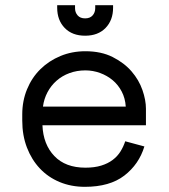

<svg xmlns="http://www.w3.org/2000/svg" viewBox="-20 -708 652 742"><path d="M144 -224Q147 -150 190 -105Q233 -60 310 -60Q345 -60 371 -68Q397 -76 415.5 -90Q434 -104 445.5 -122.5Q457 -141 464 -162L538 -142Q517 -73 460.5 -29.5Q404 14 308 14Q255 14 210.5 -4.5Q166 -23 134 -57Q102 -91 84 -138Q66 -185 66 -242V-266Q66 -318 84.5 -363Q103 -408 136 -440.5Q169 -473 213.5 -491.5Q258 -510 310 -510Q371 -510 415.5 -487.5Q460 -465 488.5 -432Q517 -399 530.5 -360Q544 -321 544 -288V-224ZM310 -436Q277 -436 248.5 -425.5Q220 -415 198.5 -396Q177 -377 163.5 -351.5Q150 -326 146 -296H466Q464 -328 450.5 -354Q437 -380 415.5 -398Q394 -416 366.5 -426Q339 -436 310 -436ZM417 -688V-678Q417 -630 388 -600Q359 -570 309 -570Q259 -570 230 -600Q201 -630 201 -678V-688H270V-676Q270 -660 280 -648.5Q290 -637 309 -637Q328 -637 338 -648.5Q348 -660 348 -676V-688Z"/></svg>

Font: Space Mono
Style: Regular
Weight: 400
Monospace: yes
Designer: Colophon Foundry / Benjamin Critton
Foundry: Colophon Foundry
Version: Version 1.000;PS 1.003;hotconv 1.0.81;makeotf.lib2.5.63406